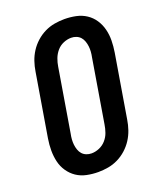

<svg xmlns="http://www.w3.org/2000/svg" viewBox="-139 -831 778 928"><g transform="rotate(-20 250.0 -367.5)"><path d="M206 8Q176 8 147 2Q118 -4 95 -19.5Q72 -35 56 -58.5Q40 -82 33.5 -110Q27 -138 27 -167.5Q27 -197 32 -228L86 -552Q90 -578 98.5 -603Q107 -628 121.5 -650.5Q136 -673 156.5 -691.5Q177 -710 201.5 -722Q226 -734 252 -738.5Q278 -743 303 -743Q333 -743 362 -737Q391 -731 414.5 -715.5Q438 -700 453.5 -676.5Q469 -653 476 -625Q483 -597 482.5 -567.5Q482 -538 477 -507L423 -183Q419 -157 410.5 -132Q402 -107 387.5 -84.5Q373 -62 352.5 -43.5Q332 -25 307.5 -13Q283 -1 257 3.5Q231 8 206 8ZM206 -88Q226 -88 246 -96.5Q266 -105 280.5 -121.5Q295 -138 302 -158Q309 -178 312 -198L366 -523Q369 -537 370 -551Q371 -565 369.5 -578.5Q368 -592 363.5 -605Q359 -618 350.5 -627.5Q342 -637 329.5 -642Q317 -647 303 -647Q283 -647 263 -638.5Q243 -630 229 -613.5Q215 -597 207.5 -577Q200 -557 197 -537L143 -212Q140 -198 139 -184Q138 -170 139.5 -156.5Q141 -143 145.5 -130Q150 -117 158.5 -107.5Q167 -98 179.5 -93Q192 -88 206 -88Z"/></g></svg>

Font: Iosevka Term Curly
Style: Bold Italic
Weight: 700
Italic angle: -9°
Designer: Belleve Invis
Foundry: Belleve Invis
Version: Version 32.3.0